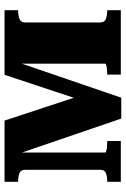

<svg xmlns="http://www.w3.org/2000/svg" viewBox="126 -679 555 847"><g transform="rotate(-90 403.5 -255.5)"><path d="M295 -513 415 -149 360 -100 497 -513H782V-453H781Q759 -453 743.5 -447Q728 -441 728 -423V-90Q728 -72 743.5 -66Q759 -60 781 -60H782V0H498V-60H500Q509 -60 519.5 -61Q530 -62 538 -64Q546 -66 546 -69V-491L564 -489L396 2H304L136 -489L154 -491V-69Q154 -66 161.5 -64Q169 -62 180 -61Q191 -60 200 -60H205V0H25V-60H26Q49 -60 63.5 -66Q78 -72 78 -90V-423Q78 -441 63.5 -447Q49 -453 26 -453H25V-513Z"/></g></svg>

Font: Roboto Serif 36pt
Style: Bold
Weight: 700
Version: Version 1.008